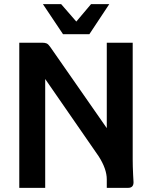

<svg xmlns="http://www.w3.org/2000/svg" viewBox="-20 -906 737 926"><path d="M622 -64Q624 -36 624 -27Q624 0 598 0H495V-41Q495 -91 456 -152L198 -525V0H73V-700H184Q197 -700 205 -696.5Q213 -693 222 -680L495 -288V-700H620V-137Q620 -106 622 -64ZM187 -886H275L348 -802L419 -886H507L411 -741H284Z"/></svg>

Font: Krub SemiBold
Style: Regular
Weight: 600
Version: Version 1.000; ttfautohint (v1.6)